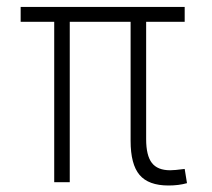

<svg xmlns="http://www.w3.org/2000/svg" viewBox="-20 -538 626 567"><path d="M477.5 9.8Q418.5 9.8 392.1 -21.5Q365.7 -52.7 365.7 -122.1V-473.6H186V0H140.1V-473.6H41V-517.6H525.4V-473.6H411.6V-127Q411.6 -78.6 428.5 -56.9Q445.3 -35.2 482.4 -35.2Q488.8 -35.2 499 -36.1Q509.3 -37.1 525.4 -39.1L532.2 2.9Q507.8 9.8 477.5 9.8Z"/></svg>

Font: Cascadia Mono NF ExtraLight
Style: Regular
Weight: 200
Monospace: yes
Designer: Aaron Bell
Foundry: Saja Typeworks
Version: Version 2404.023; ttfautohint (v1.8.4)